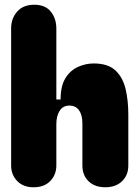

<svg xmlns="http://www.w3.org/2000/svg" viewBox="-20 -791 587 811"><path d="M122 0Q78 0 52.5 -26.5Q27 -53 27 -92V-671Q27 -713 52.5 -742Q78 -771 125 -771Q171 -771 194.5 -742Q218 -713 218 -670V-371H236Q236 -428 256.5 -461Q277 -494 309.5 -508.5Q342 -523 376 -523Q436 -523 467.5 -493.5Q499 -464 510.5 -415Q522 -366 522 -308V-92Q522 -51 495.5 -25.5Q469 0 425 0Q380 0 354 -25.5Q328 -51 328 -92V-269Q328 -305 314 -325Q300 -345 273 -345Q246 -345 232 -323Q218 -301 218 -267V-92Q218 -53 192.5 -26.5Q167 0 122 0Z"/></svg>

Font: Bagel Fat One
Style: Regular
Weight: 400
Designer: Kyung-won Kim
Foundry: JAMO
Version: Version 1.000; ttfautohint (v1.8.4.7-5d5b);gftools[0.9.28]